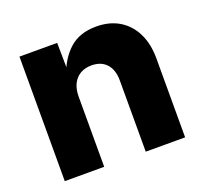

<svg xmlns="http://www.w3.org/2000/svg" viewBox="-100 -660 824 776"><g transform="rotate(-20 312.0 -272.0)"><path d="M222.7 -301.3V0H53.2V-535.6H215.3L217.3 -397.9H204.1Q225.6 -463.9 269.3 -503.9Q313 -543.9 385.7 -543.9Q442.4 -543.9 483.9 -519Q525.4 -494.1 548.1 -448.2Q570.8 -402.3 570.8 -339.8V0H401.4V-306.2Q401.4 -352.1 378.4 -377.4Q355.5 -402.8 314 -402.8Q286.6 -402.8 266.1 -391.1Q245.6 -379.4 234.1 -356.7Q222.7 -334 222.7 -301.3Z"/></g></svg>

Font: Inter 20pt ExtraBold
Style: Regular
Weight: 800
Version: Version 4.001;git-66647c0bb